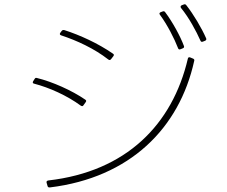

<svg xmlns="http://www.w3.org/2000/svg" viewBox="-20 -874 1040 881"><path d="M825 -854 814 -850C808 -847 807 -842 811 -837C847 -793 880 -732 900 -687C902 -682 906 -681 911 -683L921 -687C926 -689 928 -693 926 -698C905 -746 868 -808 835 -850C832 -854 829 -855 825 -854ZM728 -822 717 -818C711 -815 710 -811 714 -806C748 -760 780 -697 797 -653C799 -647 803 -646 808 -648L818 -652C824 -654 826 -658 824 -663C807 -709 771 -774 738 -818C735 -822 732 -823 728 -822ZM275 -736C270 -737 266 -736 263 -732L257 -724C253 -719 254 -714 260 -712C333 -688 413 -651 477 -601C482 -597 486 -598 490 -603L500 -616C504 -621 503 -625 498 -628C430 -675 347 -713 275 -736ZM871 -594C873 -599 871 -603 866 -605L854 -610C848 -613 843 -611 842 -605C771 -302 559 -87 202 -46C195 -45 192 -41 194 -35L198 -21C199 -16 203 -13 209 -14C577 -59 803 -286 871 -594ZM137 -490C206 -472 287 -436 351 -389C356 -386 360 -386 363 -391L373 -405C377 -410 376 -414 371 -417C310 -459 220 -499 150 -516C143 -518 142 -516 139 -512L132 -501C129 -496 130 -491 137 -490Z"/></svg>

Font: LINE Seed JP_OTF Thin
Style: Regular
Weight: 250
Designer: LY Corporation & Fontrix & Fontworks
Version: Version 1.007